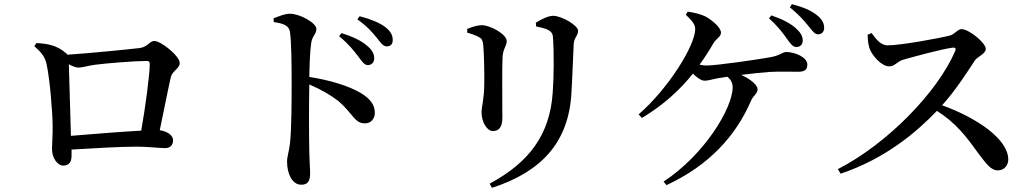

<svg xmlns="http://www.w3.org/2000/svg" viewBox="-20 -840 4980 923"><path d="M284 -44C314 -44 324 -64 324 -92V-121C437 -128 562 -135 639 -135C691 -135 744 -128 773 -128C800 -128 812 -144 812 -166C812 -191 782 -209 748 -214C768 -309 789 -417 801 -468C808 -500 844 -510 844 -537C844 -571 754 -643 722 -643C698 -643 691 -614 651 -609C610 -604 402 -583 303 -577C303 -580 301 -582 298 -584C253 -623 208 -630 155 -633L145 -618C180 -587 196 -567 204 -531C219 -465 233 -299 233 -235C234 -196 230 -148 230 -124C230 -81 256 -44 284 -44ZM311 -531C328 -522 344 -515 357 -515C376 -515 407 -525 439 -529C493 -536 629 -547 686 -547C696 -547 700 -542 700 -533C700 -483 679 -325 659 -212C564 -207 419 -195 321 -187Z M1748 -527C1766 -527 1779 -540 1779 -559C1779 -579 1771 -598 1747 -618C1719 -644 1675 -664 1622 -681L1610 -666C1656 -629 1681 -596 1701 -570C1720 -545 1731 -527 1748 -527ZM1839 -617C1858 -617 1868 -628 1868 -648C1868 -670 1858 -690 1832 -710C1806 -730 1763 -748 1709 -762L1698 -747C1748 -711 1770 -684 1789 -661C1810 -635 1821 -617 1839 -617ZM1734 -247C1765 -247 1782 -271 1782 -297C1782 -341 1754 -368 1716 -392C1660 -426 1566 -455 1467 -470C1468 -528 1470 -591 1476 -633C1481 -668 1501 -676 1501 -701C1501 -730 1421 -774 1374 -774C1349 -774 1322 -762 1295 -752L1296 -734C1342 -727 1369 -718 1374 -686C1381 -639 1382 -521 1382 -439C1382 -372 1382 -225 1374 -150C1369 -109 1360 -88 1360 -63C1360 -6 1384 48 1428 48C1460 48 1471 31 1471 -10C1471 -25 1468 -57 1467 -106C1465 -201 1465 -346 1467 -434C1527 -408 1571 -382 1607 -354C1677 -294 1684 -247 1734 -247Z M2334 43 2345 63C2583 -14 2714 -156 2727 -393C2731 -454 2735 -570 2738 -629C2740 -660 2759 -668 2759 -692C2759 -718 2680 -764 2639 -764C2616 -764 2581 -747 2556 -731L2557 -713C2581 -708 2604 -703 2617 -695C2636 -684 2638 -672 2639 -651C2643 -589 2643 -475 2637 -394C2623 -193 2525 -60 2334 43ZM2350 -210C2377 -210 2395 -227 2395 -274C2395 -330 2393 -525 2396 -568C2399 -607 2416 -620 2416 -643C2416 -675 2337 -719 2296 -719C2275 -719 2248 -710 2226 -701V-683C2248 -677 2267 -670 2282 -662C2297 -654 2300 -646 2303 -624C2307 -585 2309 -483 2308 -435C2307 -360 2295 -327 2295 -301C2295 -252 2321 -210 2350 -210Z M3913 -675C3930 -675 3942 -687 3942 -706C3942 -728 3932 -748 3906 -768C3880 -789 3841 -806 3787 -820L3777 -805C3824 -766 3843 -743 3863 -719C3884 -694 3895 -675 3913 -675ZM3808 -614C3827 -614 3839 -626 3839 -645C3839 -667 3828 -685 3803 -707C3777 -729 3739 -749 3688 -766L3677 -752C3720 -713 3742 -683 3762 -655C3779 -631 3791 -614 3808 -614ZM3367 -452C3386 -452 3407 -460 3432 -464L3477 -471C3493 -458 3502 -442 3502 -420C3502 -322 3369 -98 3170 33L3184 50C3387 -44 3517 -185 3591 -357C3600 -379 3622 -390 3622 -411C3622 -430 3590 -459 3543 -480C3593 -486 3645 -492 3677 -494C3725 -497 3784 -495 3818 -495C3854 -495 3861 -510 3861 -530C3861 -565 3801 -590 3760 -590C3741 -590 3730 -573 3684 -565C3630 -555 3426 -525 3375 -525C3365 -525 3354 -527 3343 -529C3367 -562 3389 -596 3409 -631C3424 -656 3446 -663 3446 -683C3446 -707 3405 -742 3373 -760C3349 -772 3320 -779 3286 -784L3277 -769C3308 -739 3322 -723 3322 -700C3322 -622 3194 -415 3050 -290L3066 -273C3169 -335 3247 -406 3311 -486C3329 -468 3351 -452 3367 -452Z M4777 -21C4809 -21 4827 -47 4827 -73C4827 -173 4672 -275 4509 -334C4577 -409 4633 -499 4667 -550C4679 -568 4719 -581 4719 -605C4719 -633 4639 -700 4602 -700C4584 -700 4569 -675 4546 -669C4495 -656 4310 -622 4247 -622C4213 -622 4190 -654 4170 -681L4151 -673C4151 -646 4155 -622 4161 -605C4173 -573 4217 -521 4255 -521C4282 -521 4290 -543 4322 -553C4374 -568 4507 -604 4560 -611C4571 -612 4577 -609 4572 -595C4486 -395 4244 -148 4008 -27L4021 -5C4242 -79 4392 -211 4484 -307C4576 -249 4626 -182 4680 -107C4722 -52 4743 -21 4777 -21Z"/></svg>

Font: GenKiMin2 TW SB
Style: Regular
Weight: 600
Version: Version 2.100;PS 2.1;hotconv 16.6.51;makeotf.lib2.5.65220 DE